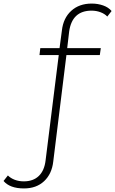

<svg xmlns="http://www.w3.org/2000/svg" viewBox="-119 -848 651 1086"><path d="M272.2 -670 261.1 -575.6H451.1L445.6 -536.7H256.7L182.2 65.6Q174.4 135.6 130.6 176.7Q86.7 217.8 16.7 217.8Q-63.3 217.8 -98.9 175.6L-74.4 144.4Q-58.9 160 -35.6 168.9Q-12.2 177.8 15.6 177.8Q68.9 177.8 100.6 147.2Q132.2 116.7 138.9 58.9L213.3 -536.7H104.4L108.9 -575.6H217.8L231.1 -675.6Q238.9 -745.6 283.9 -786.7Q328.9 -827.8 400 -827.8Q434.4 -827.8 464.4 -817.2Q494.4 -806.7 512.2 -785.6L487.8 -754.4Q473.3 -770 449.4 -778.9Q425.6 -787.8 398.9 -787.8Q288.9 -787.8 272.2 -670Z"/></svg>

Font: Paperlogy 2 ExtraLight
Style: Regular
Weight: 250
Designer: redesigned by Lee Juim, glyphs from Gmarket Sans & Montserrat
Foundry: PT&
Version: Version 1.001